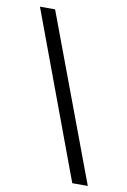

<svg xmlns="http://www.w3.org/2000/svg" viewBox="-81 -757 529 798"><g transform="rotate(10 183.5 -357.5)"><path d="M85.9 -706.5 347.2 -7.3H281.7L22 -706.5Z"/></g></svg>

Font: Sahel Light FD
Style: Light-FD
Weight: 300
Foundry: Saber Rastikerdar (saber.rastikerdar@gmail.com)
Version: Version 3.3.0